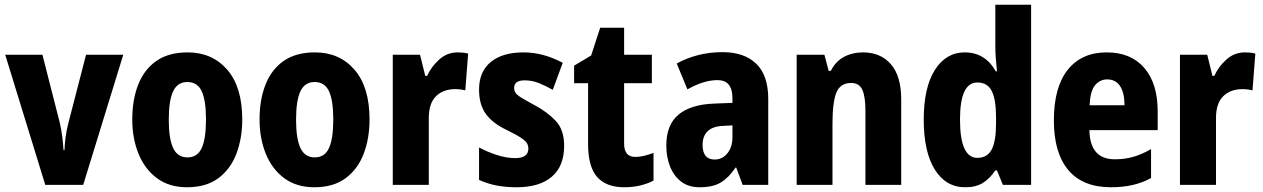

<svg xmlns="http://www.w3.org/2000/svg" viewBox="-20 -780 5330 810"><path d="M171 0 2 -549H159L232 -263Q239 -233 242.5 -205Q246 -177 248 -147H252Q253 -172 256.5 -200Q260 -228 268 -259L343 -549H500L331 0Z M1002 -276Q1002 -197 977.5 -132Q953 -67 901.5 -28.5Q850 10 769 10Q694 10 642.5 -28Q591 -66 564.5 -131Q538 -196 538 -276Q538 -360 563.5 -424Q589 -488 640.5 -523.5Q692 -559 772 -559Q875 -559 938.5 -486Q1002 -413 1002 -276ZM692 -275Q692 -195 710.5 -155.5Q729 -116 771 -116Q813 -116 831 -155.5Q849 -195 849 -276Q849 -356 831 -395Q813 -434 770 -434Q729 -434 710.5 -395Q692 -356 692 -275Z M1539 -276Q1539 -197 1514.5 -132Q1490 -67 1438.5 -28.5Q1387 10 1306 10Q1231 10 1179.5 -28Q1128 -66 1101.5 -131Q1075 -196 1075 -276Q1075 -360 1100.5 -424Q1126 -488 1177.5 -523.5Q1229 -559 1309 -559Q1412 -559 1475.5 -486Q1539 -413 1539 -276ZM1229 -275Q1229 -195 1247.5 -155.5Q1266 -116 1308 -116Q1350 -116 1368 -155.5Q1386 -195 1386 -276Q1386 -356 1368 -395Q1350 -434 1307 -434Q1266 -434 1247.5 -395Q1229 -356 1229 -275Z M1911 -559Q1921 -559 1932 -558Q1943 -557 1955 -554L1943 -399Q1935 -401 1923.5 -402.5Q1912 -404 1901 -404Q1849 -404 1818.5 -373Q1788 -342 1789 -278V0H1637V-549H1752L1774 -460H1782Q1799 -498 1832.5 -528.5Q1866 -559 1911 -559Z M2360 -165Q2360 -79 2308 -34.5Q2256 10 2160 10Q2115 10 2077 3Q2039 -4 2001 -21V-158Q2036 -139 2076.5 -126Q2117 -113 2153 -113Q2209 -113 2209 -153Q2209 -165 2203.5 -175Q2198 -185 2179 -198Q2160 -211 2117 -232Q2058 -260 2029.5 -299.5Q2001 -339 2001 -402Q2001 -478 2050.5 -518.5Q2100 -559 2188 -559Q2272 -559 2354 -515L2312 -401Q2282 -418 2253.5 -429.5Q2225 -441 2193 -441Q2149 -441 2149 -409Q2149 -398 2154.5 -389Q2160 -380 2178.5 -368.5Q2197 -357 2236 -336Q2290 -307 2325 -269.5Q2360 -232 2360 -165Z M2660 -118Q2678 -118 2697 -122.5Q2716 -127 2737 -135V-18Q2712 -5 2681 2.5Q2650 10 2613 10Q2538 10 2499.5 -33Q2461 -76 2461 -173V-429H2402V-503L2474 -546L2512 -663H2613V-549H2730V-429H2613V-174Q2613 -118 2660 -118Z M3028 -560Q3120 -560 3170.5 -511Q3221 -462 3221 -363V0H3113L3086 -73H3083Q3055 -31 3021.5 -10.5Q2988 10 2932 10Q2885 10 2854 -13.5Q2823 -37 2807 -77Q2791 -117 2791 -166Q2791 -253 2842 -296Q2893 -339 2992 -343L3070 -346V-366Q3070 -442 3007 -442Q2978 -442 2947 -432.5Q2916 -423 2880 -403L2835 -512Q2876 -535 2925 -547.5Q2974 -560 3028 -560ZM3031 -249Q2986 -247 2965 -226Q2944 -205 2944 -169Q2944 -107 2995 -107Q3027 -107 3048.5 -133Q3070 -159 3070 -203V-251Z M3621 -559Q3695 -559 3738.5 -509Q3782 -459 3782 -360V0H3631V-315Q3631 -372 3618 -401Q3605 -430 3571 -430Q3525 -430 3508.5 -389.5Q3492 -349 3492 -256V0H3341V-549H3458L3476 -481H3485Q3505 -521 3540.5 -540Q3576 -559 3621 -559Z M4052 10Q3970 10 3923.5 -65Q3877 -140 3877 -275Q3877 -411 3924 -485Q3971 -559 4050 -559Q4136 -559 4181 -479H4186Q4183 -508 4181 -534.5Q4179 -561 4179 -584V-760H4330V0H4211L4186 -61H4179Q4155 -26 4126 -8Q4097 10 4052 10ZM4103 -114Q4145 -114 4163.5 -149Q4182 -184 4182 -259V-286Q4182 -360 4164 -396Q4146 -432 4103 -432Q4030 -432 4030 -276Q4030 -114 4103 -114Z M4649 -559Q4751 -559 4807.5 -493.5Q4864 -428 4864 -310V-231H4576Q4578 -108 4683 -108Q4724 -108 4760 -118Q4796 -128 4836 -151V-29Q4767 10 4667 10Q4548 10 4487 -62.5Q4426 -135 4426 -272Q4426 -412 4484.5 -485.5Q4543 -559 4649 -559ZM4651 -445Q4620 -445 4599.5 -420Q4579 -395 4577 -336H4724Q4724 -388 4705.5 -416.5Q4687 -445 4651 -445Z M5232 -559Q5242 -559 5253 -558Q5264 -557 5276 -554L5264 -399Q5256 -401 5244.5 -402.5Q5233 -404 5222 -404Q5170 -404 5139.5 -373Q5109 -342 5110 -278V0H4958V-549H5073L5095 -460H5103Q5120 -498 5153.5 -528.5Q5187 -559 5232 -559Z"/></svg>

Font: Noto Sans Telugu Condensed ExtraBold
Style: Regular
Weight: 800
Width: 3
Designer: Jelle Bosma - Monotype Design Team
Foundry: Monotype Imaging Inc.
Version: Version 2.005; ttfautohint (v1.8.4.7-5d5b)